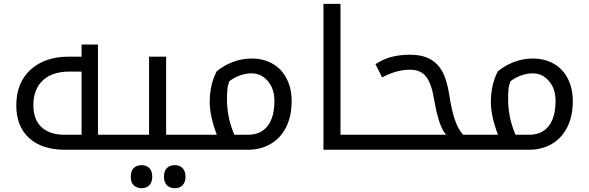

<svg xmlns="http://www.w3.org/2000/svg" viewBox="-20 -780 3069 1000"><path d="M318.8 0Q198.7 0 131.8 -60.8Q64.9 -121.6 64.9 -231Q64.9 -349.1 139.2 -417Q213.4 -484.9 338.9 -484.9H404.8V-547.9H490.2V-78.1H604Q608.9 -78.1 608.9 -74.2V-4.9Q608.9 0 604 0ZM404.8 -78.1V-407.2H341.8Q252 -407.2 202.9 -361.1Q153.8 -314.9 153.8 -231.9Q153.8 -157.2 196.3 -117.7Q238.8 -78.1 316.9 -78.1Z M594.2 0Q589.4 0 589.4 -4.9V-74.2Q589.4 -78.1 594.2 -78.1H756.3V-484.9H845.2V-78.1H995.1Q1000 -78.1 1000 -74.2V-4.9Q1000 0 995.1 0ZM717.3 200.2Q693.8 200.2 677.5 186Q661.1 171.9 661.1 140.1Q661.1 108.4 677.5 94.2Q693.8 80.1 717.3 80.1Q742.7 80.1 757.8 95.5Q772.9 110.8 772.9 140.1Q772.9 168.9 758.1 184.6Q743.2 200.2 717.3 200.2ZM890.1 200.2Q864.3 200.2 849.1 184.6Q834 168.9 834 140.1Q834 111.3 848.9 95.7Q863.8 80.1 890.1 80.1Q917 80.1 931.6 96.4Q946.3 112.8 946.3 140.1Q946.3 167.5 931.6 183.8Q917 200.2 890.1 200.2Z M985.4 0Q980.5 0 980.5 -4.9V-74.2Q980.5 -78.1 985.4 -78.1H1109.4Q1072.3 -174.8 1072.3 -249Q1072.3 -338.4 1108.4 -408.2Q1145 -439 1192.4 -457Q1239.7 -475.1 1291 -475.1Q1353.5 -475.1 1400.9 -447.5Q1448.2 -419.9 1473.6 -369.1Q1499 -318.4 1499 -253.9Q1499 -175.3 1470.5 -118.2Q1441.9 -61 1389.9 -30.5Q1337.9 0 1271 0ZM1162.1 -266.1Q1162.1 -219.7 1170.4 -175Q1178.7 -130.4 1200.2 -78.1H1271Q1337.9 -78.1 1373.5 -123.5Q1409.2 -168.9 1409.2 -254.9Q1409.2 -317.9 1374.8 -357.9Q1340.3 -397.9 1291 -397.9Q1259.3 -397.9 1228.8 -386.7Q1198.2 -375.5 1174.3 -356.9Q1166 -335.9 1164.1 -314.2Q1162.1 -292.5 1162.1 -266.1Z M1664.6 -759.8H1753.4V-78.1H1885.3Q1890.6 -78.1 1890.6 -74.2V-4.9Q1890.6 0 1885.3 0H1664.6Z M1875.5 0Q1870.6 0 1870.6 -4.9V-74.2Q1870.6 -78.1 1875.5 -78.1H2304.2Q2265.6 -116.7 2241.2 -261.2Q2227.1 -346.2 2198.7 -381.6Q2170.4 -417 2115.2 -417Q2045.9 -417 1970.2 -377L1935.5 -445.8Q1978.5 -473.6 2022.2 -484.4Q2065.9 -495.1 2116.2 -495.1Q2177.2 -495.1 2218.3 -473.1Q2259.3 -451.2 2283.4 -408Q2307.6 -364.7 2320.3 -284.2Q2343.3 -127.4 2392.6 -78.1H2459.5Q2464.4 -78.1 2464.4 -74.2V-4.9Q2464.4 0 2459.5 0Z M2449.7 0Q2444.8 0 2444.8 -4.9V-74.2Q2444.8 -78.1 2449.7 -78.1H2573.7Q2536.6 -174.8 2536.6 -249Q2536.6 -338.4 2572.8 -408.2Q2609.4 -439 2656.7 -457Q2704.1 -475.1 2755.4 -475.1Q2817.9 -475.1 2865.2 -447.5Q2912.6 -419.9 2938 -369.1Q2963.4 -318.4 2963.4 -253.9Q2963.4 -175.3 2934.8 -118.2Q2906.2 -61 2854.2 -30.5Q2802.2 0 2735.4 0ZM2626.5 -266.1Q2626.5 -219.7 2634.8 -175Q2643.1 -130.4 2664.6 -78.1H2735.4Q2802.2 -78.1 2837.9 -123.5Q2873.5 -168.9 2873.5 -254.9Q2873.5 -317.9 2839.1 -357.9Q2804.7 -397.9 2755.4 -397.9Q2723.6 -397.9 2693.1 -386.7Q2662.6 -375.5 2638.7 -356.9Q2630.4 -335.9 2628.4 -314.2Q2626.5 -292.5 2626.5 -266.1Z"/></svg>

Font: Droid Arabic Kufi
Style: Regular
Weight: 400
Designer: Pascal Zoghbi
Foundry: Irfont.ir
Version: Version 1.00 February 28, 2013, initial release